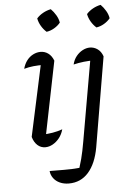

<svg xmlns="http://www.w3.org/2000/svg" viewBox="-61 -755 669 1006"><g transform="rotate(-5 274.0 -252.0)"><path d="M156 -25 141 -60Q171 -61 198 -65.5Q225 -70 250 -79Q243 -53 228 -34Q213 -15 193.5 -4Q174 7 154 7Q130 7 112.5 -9Q95 -25 87 -53L175 -461L188 -424Q153 -424 128.5 -421.5Q104 -419 79 -412Q86 -438 100 -456Q114 -474 133 -483.5Q152 -493 172 -493Q194 -493 212 -480Q230 -467 240 -441ZM245 -711Q260 -696 271.5 -676.5Q283 -657 286 -637Q273 -621 253.5 -609.5Q234 -598 213 -595Q197 -609 185.5 -628.5Q174 -648 170 -669Q184 -685 204 -696Q224 -707 245 -711ZM452 -424Q422 -425 393 -421.5Q364 -418 339 -412Q345 -437 359.5 -455Q374 -473 393 -483Q412 -493 431 -493Q453 -493 471.5 -480Q490 -467 499 -441ZM499 -441 419 31Q404 115 363.5 161Q323 207 260 207Q234 207 213 197.5Q192 188 179.5 171Q167 154 165 133Q198 133 240.5 133.5Q283 134 322 130Q330 104 335.5 83.5Q341 63 345 42.5Q349 22 354 -5L432 -451ZM507 -711Q522 -696 533.5 -676.5Q545 -657 548 -637Q535 -621 515.5 -609.5Q496 -598 475 -595Q459 -609 447.5 -628.5Q436 -648 432 -669Q446 -685 466 -696Q486 -707 507 -711Z"/></g></svg>

Font: Piazzolla Thin
Style: Italic
Weight: 400
Italic angle: -11.3°
Version: Version 2.005